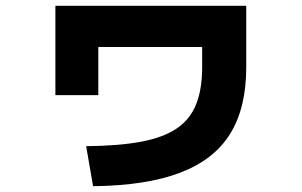

<svg xmlns="http://www.w3.org/2000/svg" viewBox="-20 -599 1040 662"><path d="M277 -95Q390 -96 467 -110.5Q544 -125 590 -156.5Q636 -188 656.5 -240Q677 -292 677 -367V-437H319V-271H171V-579H829V-367Q829 -227 773.5 -137.5Q718 -48 601 -3.5Q484 41 301 43Z"/></svg>

Font: M PLUS 1 Thin ExtraBold
Style: Regular
Weight: 800
Version: Version 1.001